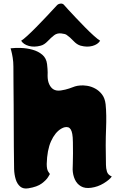

<svg xmlns="http://www.w3.org/2000/svg" viewBox="-20 -1062 694 1089"><path d="M345 -1032Q348 -1028 366 -1008.5Q384 -989 409.5 -962Q435 -935 462 -907.5Q489 -880 512.5 -859Q536 -838 548 -831Q535 -810 504.5 -801.5Q474 -793 437 -803Q416 -809 396.5 -830Q377 -851 358 -864Q350 -870 327 -872.5Q304 -875 287 -862Q270 -849 250.5 -828.5Q231 -808 211 -803Q174 -793 143.5 -801.5Q113 -810 100 -831Q112 -838 135.5 -859.5Q159 -881 186.5 -909Q214 -937 239.5 -964Q265 -991 282.5 -1010Q300 -1029 303 -1032Q310 -1040 323.5 -1041.5Q337 -1043 345 -1032ZM581 -126Q581 -108 586.5 -89Q592 -70 614 -61Q602 -43 568.5 -22.5Q535 -2 497 3Q462 8 439 -5.5Q416 -19 404.5 -44.5Q393 -70 392 -101Q392 -109 393 -134.5Q394 -160 394 -192.5Q394 -225 393.5 -255.5Q393 -286 390 -302Q384 -335 366.5 -340Q349 -345 327 -332Q292 -311 269.5 -261Q247 -211 245 -132Q245 -101 254 -88Q263 -75 263 -75Q263 -75 253 -58Q243 -41 217 -21.5Q191 -2 141 6Q112 11 94.5 -4Q77 -19 69 -45.5Q61 -72 60 -103Q60 -111 59.5 -145Q59 -179 58.5 -230.5Q58 -282 58 -343.5Q58 -405 57.5 -467.5Q57 -530 56.5 -586.5Q56 -643 56 -684Q56 -711 52 -735Q48 -759 44 -773.5Q40 -788 40 -788Q65 -791 98.5 -790Q132 -789 164.5 -780Q197 -771 220 -751.5Q243 -732 247 -698Q248 -690 249.5 -671Q251 -652 250 -632Q250 -604 259 -584.5Q268 -565 282 -556Q299 -545 325.5 -549Q352 -553 372 -560Q392 -568 405.5 -572Q419 -576 433 -577Q450 -579 473.5 -575.5Q497 -572 519.5 -560Q542 -548 558.5 -526.5Q575 -505 579 -471Q585 -413 581.5 -329.5Q578 -246 581 -126Z"/></svg>

Font: Potta One
Style: Regular
Weight: 400
Designer: 108,108go
Foundry: Font Zone 108
Version: Version 1.000